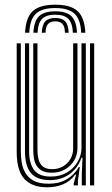

<svg xmlns="http://www.w3.org/2000/svg" viewBox="-20 -783 472 811"><path d="M213.2 -763.2Q278.5 -763.2 308 -735.8Q337.5 -708.2 340.5 -644.8H323Q320.5 -700.8 295 -724.9Q269.5 -749 213.2 -749Q157 -749 131.5 -724.9Q106 -700.8 103.8 -644.8H86Q88.8 -708.2 118.2 -735.8Q147.8 -763.2 213.2 -763.2ZM213.2 -735.2Q260.5 -735.2 281.9 -714.2Q303.2 -693.2 305.2 -644.8H287.8Q286 -685.5 268.8 -703.2Q251.5 -721 213.2 -721Q175 -721 157.8 -703.2Q140.5 -685.5 138.8 -644.8H121.2Q123.2 -693.2 144.6 -714.2Q166 -735.2 213.2 -735.2ZM213.2 -707Q242.2 -707 255.5 -692.5Q268.8 -678 270 -644.8H254.2Q254 -670.5 244 -681.6Q234 -692.8 213.2 -692.8Q192.8 -692.8 182.8 -681.6Q172.8 -670.5 172.2 -644.8H156.5Q157.8 -678 171 -692.5Q184.2 -707 213.2 -707ZM179.5 8Q144.5 8 121.1 -1.4Q97.8 -10.8 83.6 -26.6Q69.5 -42.5 62.4 -61.9Q55.2 -81.2 52.9 -101.5Q50.5 -121.8 50.5 -140V-600H68V-142.8Q68 -121.2 71.6 -97.6Q75.2 -74 86.9 -53.4Q98.5 -32.8 121.8 -19.9Q145 -7 184.5 -7Q230.2 -7 262.2 -26Q294.2 -45 313 -77.5H317.2L309.2 -20.8V0H291.5V-9L301.5 -45.5H297.8Q276.5 -17 246.6 -4.5Q216.8 8 179.5 8ZM360.2 0V-600H377.8V0ZM198.5 -53.5Q171.5 -53.5 155.9 -62.8Q140.2 -72 132.6 -86.5Q125 -101 122.8 -117.4Q120.5 -133.8 120.5 -148V-600H138.2V-148.8Q138.2 -129.2 142.5 -110.9Q146.8 -92.5 160.1 -80.5Q173.5 -68.5 201 -68.5Q225.5 -68.5 245.5 -79.9Q265.5 -91.2 277.2 -111.1Q289 -131 289 -156.5V-600H307.2V-157.8Q307.2 -129.5 293.5 -105.8Q279.8 -82 255.4 -67.8Q231 -53.5 198.5 -53.5ZM189.2 -22.2Q134.5 -22.8 110 -52.8Q85.5 -82.8 85.5 -143.5V-600H103V-145.2Q103 -92.8 123.8 -65Q144.5 -37.2 194.8 -37.2Q234.2 -37.2 263.4 -54.8Q292.5 -72.2 308.4 -100.1Q324.2 -128 324.2 -159V-600H342.5V0H325.5V-47.8L328.5 -116.8H324.2Q308 -71.5 272.8 -46.8Q237.5 -22 189.2 -22.2Z"/></svg>

Font: Big Shoulders Inline Text Thin Medium
Style: Regular
Weight: 500
Version: Version 2.002